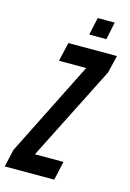

<svg xmlns="http://www.w3.org/2000/svg" viewBox="-156 -911 660 974"><g transform="rotate(15 173.5 -424.5)"><path d="M-29 0 -8 -92 241 -589H98L121 -688H376L354 -596L103 -99H253L231 0ZM212 -757 232 -849H321L302 -757Z"/></g></svg>

Font: Saira Ultra Condensed
Style: Bold Italic
Weight: 700
Width: 1
Italic angle: -12°
Designer: Hector Gatti with collaboration of the Omnibus-Type team
Foundry: Omnibus-Type
Version: Version 1.001; ttfautohint (v1.8)